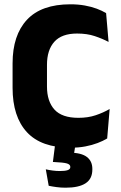

<svg xmlns="http://www.w3.org/2000/svg" viewBox="-20 -673 562 893"><path d="M308.5 14Q172 14 105.2 -58.2Q38.5 -130.5 38.5 -264.5V-378Q38.5 -509.5 105.5 -581.2Q172.5 -653 307.5 -653Q343.5 -653 374 -647.5Q404.5 -642 429.5 -632.8Q454.5 -623.5 473.5 -612L485 -478Q455.5 -493.5 420.2 -505.2Q385 -517 338.5 -517Q267 -517 232.8 -478.8Q198.5 -440.5 198.5 -371.5V-270.5Q198.5 -202 233.2 -163.5Q268 -125 344.5 -125Q389.5 -125 425 -137Q460.5 -149 490 -166L478.5 -29Q459.5 -17.5 434 -7.8Q408.5 2 377.2 8Q346 14 308.5 14ZM238 -14H333L320 70L261.5 38Q272.5 37.5 283 37.2Q293.5 37 304 37Q358.5 37.5 384 57Q409.5 76.5 409.5 112.5V115.5Q409.5 159 378 179.5Q346.5 200 285 200Q263 200 242.8 197.2Q222.5 194.5 206.5 191L193 114.5Q208 118 225 120.2Q242 122.5 258.5 122.5Q283 122.5 295 118.2Q307 114 307 104V103Q307 92 291.2 87.2Q275.5 82.5 230 80.5Q228 80.5 227 80.5Q226 80.5 226 80.5Z"/></svg>

Font: Anek Malayalam
Style: Bold
Weight: 700
Version: Version 1.003